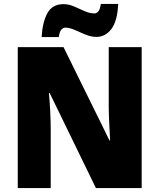

<svg xmlns="http://www.w3.org/2000/svg" viewBox="-20 -953 809 973"><path d="M698 0H466L232 -481H228Q232 -438 234.5 -387.5Q237 -337 237 -300V0H70V-714H302L535 -241H538Q536 -283 533.5 -331Q531 -379 531 -414V-714H698ZM191 -765Q195 -840 220 -886Q245 -932 302 -932Q328 -932 355 -920.5Q382 -909 408 -897Q434 -885 459 -885Q469 -885 478 -895Q487 -905 491 -933H579Q575 -846 544.5 -806Q514 -766 469 -766Q441 -766 412.5 -778Q384 -790 358 -801.5Q332 -813 310 -813Q302 -813 292 -804Q282 -795 278 -765Z"/></svg>

Font: Noto Sans Lao UI SemCond Blk
Style: Regular
Weight: 900
Width: 4
Designer: Monotype Design Team
Foundry: Monotype Imaging Inc.
Version: Version 2.000; ttfautohint (v1.8.4.7-5d5b)